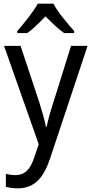

<svg xmlns="http://www.w3.org/2000/svg" viewBox="-20 -786 499 1046"><path d="M271 -766H186C162 -722 111 -659 74 -617V-606H129C160 -628 194 -662 228 -697C262 -662 296 -629 329 -606H384V-617C348 -657 294 -721 271 -766ZM2 -536 191 0 167 70C146 135 117 168 64 168C45 168 26 165 12 161V232C29 236 51 240 77 240C169 240 218 181 253 77L457 -536H367L272 -232C255 -181 241 -129 234 -95H230C222 -138 208 -184 193 -232L92 -536Z"/></svg>

Font: Noto Sans Bengali UI SemiCondensed
Style: Regular
Weight: 400
Width: 4
Designer: Jelle Bosma - Monotype Design Team
Foundry: Monotype Imaging Inc.
Version: Version 2.003